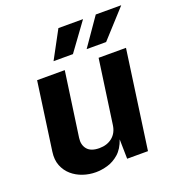

<svg xmlns="http://www.w3.org/2000/svg" viewBox="-133 -831 875 949"><g transform="rotate(-20 305.0 -356.5)"><path d="M211 10Q176 10 143.5 -1Q111 -12 86.2 -33.5Q61.5 -55 49 -86.5Q36.5 -118 42.5 -159.5L92.5 -517H238L190 -178Q185 -142 204.2 -119Q223.5 -96 267.5 -96Q308.5 -96 335.8 -118.2Q363 -140.5 368.5 -180.5L416 -517H560L487.5 0H378L376 -102.5Q360.5 -57 332.8 -32.8Q305 -8.5 272.8 0.8Q240.5 10 211 10ZM375 -577.5 476 -723H610L477.5 -577.5ZM201 -577.5 279.5 -723H409L303 -577.5Z"/></g></svg>

Font: Public Sans Thin
Style: Bold Italic
Weight: 700
Italic angle: -8°
Version: Version 2.001